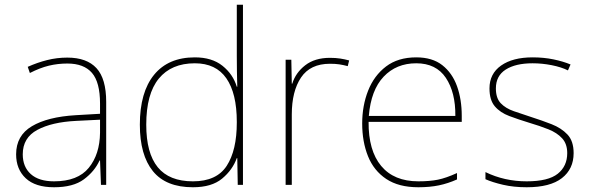

<svg xmlns="http://www.w3.org/2000/svg" viewBox="-20 -780 2487 810"><path d="M264 -537Q346 -537 387 -492.5Q428 -448 428 -350V0H406L402 -103H400Q379 -57 334 -23.5Q289 10 208 10Q129 10 88.5 -28Q48 -66 48 -129Q48 -208 114.5 -247.5Q181 -287 299 -294L402 -300V-343Q402 -433 368 -472.5Q334 -512 264 -512Q224 -512 186.5 -503Q149 -494 106 -472L97 -498Q137 -516 178.5 -526.5Q220 -537 264 -537ZM301 -270Q199 -265 137.5 -232Q76 -199 76 -129Q76 -76 110 -45.5Q144 -15 208 -15Q308 -15 354.5 -72Q401 -129 402 -220V-275Z M794 10Q680 10 625 -58Q570 -126 570 -254Q570 -391 630 -464.5Q690 -538 802 -538Q874 -538 918.5 -502.5Q963 -467 979 -414H981Q980 -448 979.5 -480Q979 -512 979 -543V-760H1005V0H983L981 -113H979Q961 -63 917 -26.5Q873 10 794 10ZM794 -15Q894 -15 936.5 -80.5Q979 -146 979 -263V-266Q979 -386 935 -449.5Q891 -513 802 -513Q703 -513 650 -448.5Q597 -384 597 -254Q597 -134 645.5 -74.5Q694 -15 794 -15Z M1372 -536Q1396 -536 1415.5 -533Q1435 -530 1453 -525L1447 -501Q1428 -506 1411.5 -508.5Q1395 -511 1372 -511Q1289 -511 1250 -453Q1211 -395 1211 -297V0H1185V-528H1209L1211 -427H1213Q1227 -473 1267.5 -504.5Q1308 -536 1372 -536Z M1736 -538Q1804 -538 1846 -505Q1888 -472 1908 -416.5Q1928 -361 1928 -291V-266H1535Q1534 -145 1588 -80Q1642 -15 1745 -15Q1793 -15 1827.5 -22Q1862 -29 1908 -50V-23Q1870 -6 1831.5 2Q1793 10 1745 10Q1662 10 1609.5 -25Q1557 -60 1532.5 -121Q1508 -182 1508 -259Q1508 -334 1533 -397.5Q1558 -461 1608.5 -499.5Q1659 -538 1736 -538ZM1736 -513Q1652 -513 1598.5 -456.5Q1545 -400 1536 -291H1901Q1902 -390 1861 -451.5Q1820 -513 1736 -513Z M2400 -134Q2400 -67 2350.5 -28.5Q2301 10 2202 10Q2147 10 2102 -0.5Q2057 -11 2028 -24V-54Q2108 -15 2202 -15Q2293 -15 2333 -47Q2373 -79 2373 -134Q2373 -173 2351.5 -196.5Q2330 -220 2293.5 -234.5Q2257 -249 2213 -262Q2167 -276 2128.5 -290.5Q2090 -305 2067.5 -331.5Q2045 -358 2045 -407Q2045 -469 2094 -503.5Q2143 -538 2227 -538Q2274 -538 2315 -529.5Q2356 -521 2387 -508L2376 -483Q2348 -497 2307.5 -505Q2267 -513 2227 -513Q2155 -513 2113.5 -486.5Q2072 -460 2072 -407Q2072 -366 2092.5 -344.5Q2113 -323 2147.5 -311Q2182 -299 2222 -286Q2266 -272 2307 -256Q2348 -240 2374 -212.5Q2400 -185 2400 -134Z"/></svg>

Font: Noto Sans Sinhala UI Thin
Style: Regular
Weight: 100
Designer: Jelle Bosma - Monotype Design Team
Foundry: Monotype Imaging Inc.
Version: Version 2.006; ttfautohint (v1.8.4.7-5d5b)